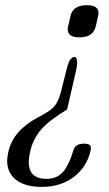

<svg xmlns="http://www.w3.org/2000/svg" viewBox="-20 -483 423 746"><path d="M288.6 -337.9Q243.2 -337.9 243.2 -368.7Q243.2 -374 244.6 -380.9L253.9 -420.9Q263.7 -462.9 317.4 -462.9Q362.8 -462.9 362.8 -432.6Q362.8 -427.2 361.3 -420.9L352.1 -380.9Q342.3 -337.9 288.6 -337.9ZM237.3 -208Q243.2 -234.4 251.5 -249Q259.8 -261.7 269 -261.7Q277.3 -261.7 279.3 -247.1Q279.8 -243.7 279.8 -239.3Q279.8 -227.1 275.4 -208L240.7 -57.6Q169.4 -14.2 139.6 20.5Q108.9 56.2 97.2 105.5Q91.8 128.4 91.8 147Q91.8 170.4 100.6 185.5Q116.7 211.9 160.6 211.9Q199.2 211.9 222.7 187.5Q246.6 162.1 266.1 98.6Q269.5 86.9 279.8 81.1Q290 75.2 306.2 75.2Q322.8 75.2 329.6 81.1Q335.4 87.9 332 102.5Q316.9 167 266.1 205.1Q214.8 243.2 142.1 243.2Q66.9 243.2 31.7 206.1Q7.8 180.2 7.8 142.1Q8.3 124.5 12.7 105.5Q31.2 25.4 124.5 -25.4Q134.8 -31.2 148.4 -38.1Q182.6 -57.6 193.8 -73.2Q206.1 -87.9 216.3 -124Z"/></svg>

Font: Caudex
Style: Italic
Weight: 400
Italic angle: -13°
Version: Version 1.04